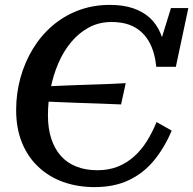

<svg xmlns="http://www.w3.org/2000/svg" viewBox="-20 -748 790 785"><path d="M133 -393Q169 -395 205 -396.5Q241 -398 277.5 -399.5Q314 -401 350.5 -402Q387 -403 423 -404.5Q459 -406 494 -408L475 -321Q432 -323 387.5 -324.5Q343 -326 298 -327.5Q253 -329 209 -331Q165 -333 123 -335ZM378 -52Q425 -52 462 -67Q499 -82 528.5 -108.5Q558 -135 580.5 -171Q603 -207 620 -249L682 -214Q653 -145 610 -92.5Q567 -40 507 -11.5Q447 17 367 17Q297 17 238.5 -4Q180 -25 136.5 -66Q93 -107 69.5 -165.5Q46 -224 46 -298Q46 -366 63.5 -429.5Q81 -493 114 -547.5Q147 -602 194 -642.5Q241 -683 300.5 -705.5Q360 -728 429 -728Q483 -728 523.5 -714.5Q564 -701 592 -675.5Q620 -650 636 -612.5Q652 -575 658 -527L627 -547L679 -715H750L699 -475H619Q613 -534 591 -574.5Q569 -615 531 -636.5Q493 -658 436 -658Q385 -658 344 -636Q303 -614 271.5 -576.5Q240 -539 219 -490.5Q198 -442 187 -387Q176 -332 176 -277Q176 -223 189.5 -181.5Q203 -140 228.5 -111Q254 -82 292 -67Q330 -52 378 -52Z"/></svg>

Font: Roboto Serif Medium
Style: Italic
Weight: 500
Italic angle: -10°
Designer: Greg Gazdowicz
Foundry: Commercial Type
Version: Version 1.008